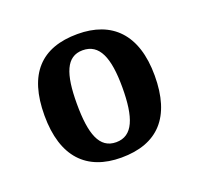

<svg xmlns="http://www.w3.org/2000/svg" viewBox="-73 -797 513 496"><g transform="rotate(-20 184.0 -549.5)"><path d="M183 -380C283 -380 336 -436 336 -550C336 -664 279 -719 185 -719C85 -719 33 -664 33 -550C33 -436 88 -380 183 -380ZM184 -422C138 -422 122 -467 122 -550C122 -632 138 -675 183 -675C229 -675 247 -632 247 -550C247 -467 230 -422 184 -422Z"/></g></svg>

Font: Noto Serif Bengali Condensed SemiBold
Style: Regular
Weight: 600
Width: 3
Designer: Juan Bruce, Universal Thirst, Indian Type Foundry and the Monotype Design Team.
Foundry: Monotype Imaging Inc.
Version: Version 2.003